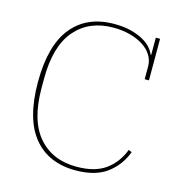

<svg xmlns="http://www.w3.org/2000/svg" viewBox="-107 -807 867 915"><g transform="rotate(15 326.5 -349.0)"><path d="M346 12Q212 12 138.5 -78Q65 -168 65 -349Q65 -530 138.5 -620Q212 -710 346 -710Q394 -710 429.5 -700.5Q465 -691 490 -677Q515 -663 529.5 -646Q544 -629 550 -613H553V-698H574V-493H553V-556Q553 -585 538 -610Q523 -635 495.5 -653Q468 -671 430 -681.5Q392 -692 346 -692Q227 -692 158 -612Q89 -532 89 -371V-327Q89 -166 158 -86Q227 -6 346 -6Q436 -6 488.5 -43.5Q541 -81 567 -148L583 -141Q557 -72 500 -30Q443 12 346 12Z"/></g></svg>

Font: IBM Plex Serif Thin
Style: Regular
Weight: 100
Designer: Mike Abbink, Paul van der Laan, Pieter van Rosmalen
Foundry: Bold Monday
Version: Version 3.001